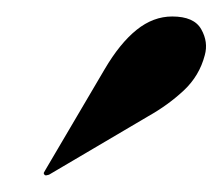

<svg xmlns="http://www.w3.org/2000/svg" viewBox="-20 -698 270 233"><path d="M107 -614Q125.5 -645.5 145.8 -661.8Q166 -678 189 -678Q215.5 -678 224.2 -662.5Q233 -647 228.5 -631Q222 -606 203 -588.2Q184 -570.5 160 -557L39.5 -486Q38 -485.5 36.2 -485.2Q34.5 -485 34 -486Q32.5 -487.5 33.5 -489Q34.5 -490.5 35.5 -492.5Z"/></svg>

Font: Fraunces 120pt
Style: Bold Italic
Weight: 700
Italic angle: -16°
Version: Version 1.000;[b76b70a41]